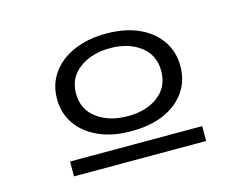

<svg xmlns="http://www.w3.org/2000/svg" viewBox="-73 -742 896 699"><g transform="rotate(-15 375.0 -392.0)"><path d="M374 -261Q305 -260 252 -283Q199 -306 169.5 -347.5Q140 -389 140 -444Q140 -499 169.5 -540.5Q199 -582 252 -605Q305 -628 374 -628Q444 -628 495.5 -605Q547 -582 576 -540.5Q605 -499 605 -444Q605 -389 576 -347.5Q547 -306 495.5 -283.5Q444 -261 374 -261ZM374 -317Q444 -317 488.5 -351Q533 -385 533 -445Q533 -505 488 -539Q443 -573 374 -573Q305 -573 258.5 -539Q212 -505 212 -445Q212 -385 258 -351Q304 -317 374 -317ZM127 -212H625V-156H127Z"/></g></svg>

Font: Inconsolata ExtraExpanded Thin
Style: Regular
Weight: 100
Width: 8
Monospace: yes
Designer: Raph Levien, Cyreal, Brenton Simpson
Foundry: Raph Levien, Cyreal, Google
Version: Version 3.100; ttfautohint (v1.8.4.7-5d5b)